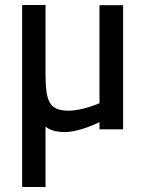

<svg xmlns="http://www.w3.org/2000/svg" viewBox="-20 -520 570 772"><path d="M69 232H163V-11C180 3 205 11 240 11C302 11 380 -29 380 -29V0H475V-499H380V-105C380 -105 312 -75 257 -75C176 -75 164 -113 163 -224V-500H69Z"/></svg>

Font: TitilliumText22L
Style: 600 wt
Weight: 600
Designer: Campivisivi
Foundry: Campivisivi
Version: 1.000